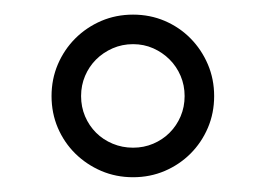

<svg xmlns="http://www.w3.org/2000/svg" viewBox="-20 -740 360 260"><path d="M230 -609.9Q230 -624.5 224.6 -637.2Q219.2 -649.9 209.7 -659.4Q200.2 -668.9 187.5 -674.6Q174.8 -680.2 160.2 -680.2Q145.5 -680.2 132.6 -674.6Q119.6 -668.9 110.1 -659.4Q100.6 -649.9 95.2 -637.2Q89.8 -624.5 89.8 -609.9Q89.8 -595.2 95.2 -582.5Q100.6 -569.8 110.1 -560.3Q119.6 -550.8 132.6 -545.4Q145.5 -540 160.2 -540Q174.8 -540 187.5 -545.4Q200.2 -550.8 209.7 -560.3Q219.2 -569.8 224.6 -582.5Q230 -595.2 230 -609.9ZM270 -609.9Q270 -586.9 261.5 -566.9Q252.9 -546.9 238 -532Q223.1 -517.1 203.1 -508.5Q183.1 -500 160.2 -500Q137.2 -500 117.2 -508.5Q97.2 -517.1 82 -532Q66.9 -546.9 58.3 -566.9Q49.8 -586.9 49.8 -609.9Q49.8 -632.8 58.3 -652.8Q66.9 -672.9 82 -688Q97.2 -703.1 117.2 -711.7Q137.2 -720.2 160.2 -720.2Q183.1 -720.2 203.1 -711.7Q223.1 -703.1 238 -688Q252.9 -672.9 261.5 -652.8Q270 -632.8 270 -609.9Z"/></svg>

Font: Charis SIL Eur
Style: Regular
Weight: 400
Foundry: SIL International
Version: Version 5.000